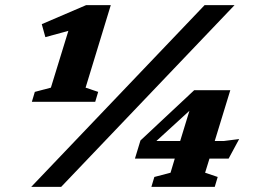

<svg xmlns="http://www.w3.org/2000/svg" viewBox="-20 -727 1003 747"><path d="M178 -386 246 -607 156.5 -582.5 142.5 -633 315 -707H411L313 -386L362 -369.5L350.5 -331H104L115.5 -369.5ZM101.5 0 776 -707H892.5L218 0ZM735.5 -376H876L815.5 -178.5H851.5L910.5 -186L869.5 -110H795L778 -55L827 -38.5L815.5 0H569L580.5 -38.5L643.5 -55L660 -110H505L526.5 -180.5ZM681 -178.5 717 -296 588.5 -178.5Z"/></svg>

Font: Newsreader Caption
Style: Bold Italic
Weight: 700
Italic angle: -17°
Designer: Hugues Gentile
Foundry: Production Type
Version: Version 1.001